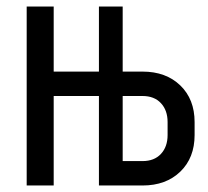

<svg xmlns="http://www.w3.org/2000/svg" viewBox="-20 -570 640 590"><path d="M62 0V-550H145V-350H284V-550H357V-350H418Q490 -350 534 -307.5Q578 -265 578 -195V-155Q578 -85 534 -42.5Q490 0 418 0H284V-275H145V0ZM357 -75H418Q454 -75 474.5 -97Q495 -119 495 -155V-195Q495 -231 474.5 -253Q454 -275 418 -275H357Z"/></svg>

Font: NKDuy Mono
Style: Regular
Weight: 400
Monospace: yes
Designer: NKDuy
Foundry: NKDuy
Version: Version 2.251; ttfautohint (v1.8.4.7-5d5b)